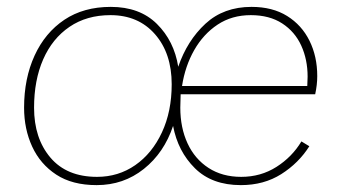

<svg xmlns="http://www.w3.org/2000/svg" viewBox="-20 -529 988 558"><path d="M261 9Q190 9 143.5 -21.5Q97 -52 73.5 -103Q50 -154 50 -216Q50 -301 80.5 -367.5Q111 -434 167 -471.5Q223 -509 302 -509Q386 -509 436 -459.5Q486 -410 498 -335Q524 -411 577 -460Q630 -509 711 -509Q772 -509 814.5 -482.5Q857 -456 879.5 -410.5Q902 -365 902 -308Q902 -295 900.5 -282Q899 -269 896 -255H505Q505 -245 504.5 -235.5Q504 -226 504 -216Q504 -158 525 -112.5Q546 -67 586 -41Q626 -15 681 -15Q738 -15 783.5 -44Q829 -73 856 -118L879 -104Q848 -55 797.5 -23Q747 9 680 9Q596 9 546.5 -40Q497 -89 483 -163Q457 -85 398 -38Q339 9 261 9ZM262 -15Q324 -15 373 -49Q422 -83 450.5 -144Q479 -205 479 -284Q479 -374 430.5 -429.5Q382 -485 301 -485Q232 -485 182 -451Q132 -417 105.5 -356.5Q79 -296 79 -216Q79 -127 126.5 -71Q174 -15 262 -15ZM509 -279H873Q873 -286 873.5 -292.5Q874 -299 874 -306Q874 -356 855.5 -396.5Q837 -437 800 -461Q763 -485 709 -485Q654 -485 612.5 -457.5Q571 -430 544.5 -383.5Q518 -337 509 -279Z"/></svg>

Font: Work Sans ExtraLight
Style: Italic
Weight: 200
Italic angle: -13°
Designer: Wei Huang
Foundry: Wei Huang
Version: Version 2.012; ttfautohint (v1.8.3)